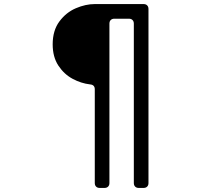

<svg xmlns="http://www.w3.org/2000/svg" viewBox="-20 -839 1042 944"><path d="M710 -795V61Q710 72 703.5 78.5Q697 85 686 85H662Q651 85 644.5 78.5Q638 72 638 61V-723Q638 -734 631.5 -740.5Q625 -747 614 -747H542Q531 -747 524.5 -740.5Q518 -734 518 -723V61Q518 72 511.5 78.5Q505 85 494 85H470Q459 85 452.5 78.5Q446 72 446 61V-400Q446 -422 423 -424Q379 -429 337 -451.5Q295 -474 267 -516.5Q239 -559 239 -621Q239 -689 272 -733.5Q305 -778 353 -798.5Q401 -819 446 -819H686Q697 -819 703.5 -812.5Q710 -806 710 -795Z"/></svg>

Font: Shippori Gothic B2 Bold
Style: Regular
Weight: 700
Designer: FONTDASU
Foundry: FONTDASU / Google Inc. / but / Adobe
Version: Version 1.130